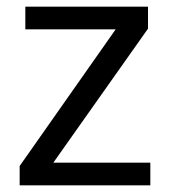

<svg xmlns="http://www.w3.org/2000/svg" viewBox="-20 -556 510 576"><path d="M431 0H39V-58L327 -468H56V-536H424V-470L140 -68H431Z"/></svg>

Font: Noto Sans Old Persian
Style: Regular
Weight: 400
Designer: Monotype Design Team
Foundry: Monotype Imaging Inc.
Version: Version 2.001; ttfautohint (v1.8.4.7-5d5b)